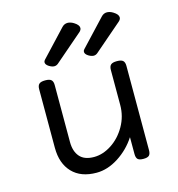

<svg xmlns="http://www.w3.org/2000/svg" viewBox="-104 -773 808 874"><g transform="rotate(-15 300.0 -336.5)"><path d="M501 -424.3V-26.9Q501 -9.8 493.7 -2.4Q486.3 4.9 467.3 4.9H466.3Q447.3 4.9 439.9 -2.4Q432.6 -9.8 432.6 -26.9V-106.4Q399.4 -55.2 348.1 -22.2Q296.9 10.7 244.6 10.7Q170.9 10.7 130.4 -31.7Q89.8 -74.2 89.8 -148.4V-424.3Q89.8 -441.4 97.9 -448.7Q106 -456.1 126 -456.1H127Q147 -456.1 155 -448.7Q163.1 -441.4 163.1 -424.3V-155.8Q163.1 -111.8 184.8 -86.7Q206.5 -61.5 252 -61.5Q293.9 -61.5 334.7 -88.1Q375.5 -114.7 401.6 -160.4Q427.7 -206.1 427.7 -259.8V-424.3Q427.7 -441.4 435.8 -448.7Q443.8 -456.1 463.9 -456.1H464.8Q484.9 -456.1 492.9 -448.7Q501 -441.4 501 -424.3ZM343.3 -645.5Q343.3 -636.2 334 -627.9L202.1 -514.2Q193.8 -507.3 184.1 -507.3Q173.3 -507.3 159.7 -515.6Q145 -524.9 145 -535.6Q145 -542 149.9 -546.9L265.6 -670.4Q276.9 -682.6 292.5 -682.6Q306.2 -682.6 321.3 -673.3Q343.3 -659.7 343.3 -645.5ZM528.8 -645.5Q528.8 -636.2 519.5 -627.9L387.7 -514.2Q379.4 -507.3 369.6 -507.3Q358.9 -507.3 345.2 -515.6Q330.6 -524.9 330.6 -535.6Q330.6 -542 335.4 -546.9L451.2 -670.4Q462.4 -682.6 478 -682.6Q491.7 -682.6 506.8 -673.3Q528.8 -659.7 528.8 -645.5Z"/></g></svg>

Font: Courier Prime Code
Style: Regular
Weight: 400
Designer: Alan Dague-Greene
Foundry: Quote-Unquote Apps
Version: Version 3.0318